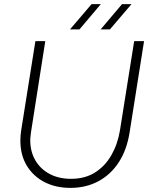

<svg xmlns="http://www.w3.org/2000/svg" viewBox="-20 -900 730 933"><path d="M322 13Q251 13 196.5 -15Q142 -43 110.5 -94.5Q79 -146 79 -217Q79 -229 80 -241.5Q81 -254 83 -267L152 -700H200L131 -260Q130 -250 128.5 -239.5Q127 -229 127 -219Q127 -163 152 -120.5Q177 -78 221.5 -54.5Q266 -31 325 -31Q393 -31 442 -62Q491 -93 521.5 -146.5Q552 -200 563 -267L632 -700H680L610 -258Q597 -174 558.5 -113.5Q520 -53 459.5 -20Q399 13 322 13ZM469 -757 573 -880H619L514 -757ZM320 -757 425 -880H470L366 -757Z"/></svg>

Font: MuseoModerno Thin ExtraLight
Style: Italic
Weight: 250
Italic angle: -9°
Version: Version 1.003